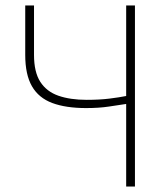

<svg xmlns="http://www.w3.org/2000/svg" viewBox="-20 -680 612 700"><path d="M440 0V-301Q413 -297 377 -291.5Q341 -286 294 -286Q220 -286 170.5 -304.5Q121 -323 96.5 -365.5Q72 -408 72 -480V-660H104V-480Q104 -417 127 -381.5Q150 -346 193 -331Q236 -316 296 -316Q343 -316 379 -320.5Q415 -325 440 -330V-660H472V0Z"/></svg>

Font: SourceSans3VF
Style: Regular
Weight: 200
Designer: Paul D. Hunt
Foundry: Adobe
Version: Version 3.052;hotconv 1.1.0;makeotfexe 2.6.0